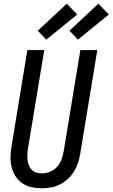

<svg xmlns="http://www.w3.org/2000/svg" viewBox="-20 -1004 605 1032"><path d="M205 8Q176 8 149 2Q122 -4 100 -19Q78 -34 63.5 -56.5Q49 -79 42.5 -105.5Q36 -132 36.5 -160Q37 -188 42 -217L127 -735H218L130 -204Q128 -189 127 -173.5Q126 -158 128 -143Q130 -128 135.5 -114.5Q141 -101 151 -91Q161 -81 175.5 -76.5Q190 -72 205 -72Q227 -72 249 -81Q271 -90 286.5 -107Q302 -124 310 -145.5Q318 -167 322 -189L412 -735H503L411 -176Q407 -152 399 -128Q391 -104 377.5 -82Q364 -60 344.5 -42Q325 -24 302 -12.5Q279 -1 254 3.5Q229 8 205 8ZM399 -791 353 -839 509 -984 565 -926ZM229 -791 183 -839 339 -984 395 -926Z"/></svg>

Font: Iosevka Term Curly Medium
Style: Italic
Weight: 500
Italic angle: -9°
Designer: Belleve Invis
Foundry: Belleve Invis
Version: Version 32.3.0